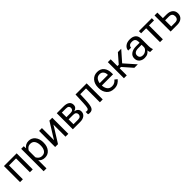

<svg xmlns="http://www.w3.org/2000/svg" viewBox="493 -2331 4337 4337"><g transform="rotate(-45 2661.0 -162.5)"><path d="M72.3 -513.7H478.5V0H387.7V-442.9H163.1V0H72.3Z M623 203.1V-513.7H705.1L709 -446.8H711.9Q731.4 -478.5 771.7 -501Q812 -523.4 865.7 -523.4Q963.4 -523.4 1022 -450.2Q1080.6 -377 1080.6 -264.6V-249Q1080.6 -136.7 1022 -63.5Q963.4 9.8 865.7 9.8Q812 9.8 774.2 -9.5Q736.3 -28.8 713.9 -60.5V203.1ZM713.9 -152.3Q729 -118.2 763.2 -91.3Q797.4 -64.5 846.2 -64.5Q919.4 -64.5 953.6 -117.7Q987.8 -170.9 987.8 -249V-264.6Q987.8 -342.8 953.6 -396Q919.4 -449.2 846.2 -449.2Q797.4 -449.2 763.2 -422.4Q729 -395.5 713.9 -361.3Z M1194.3 0V-513.7H1285.2V-196.8Q1285.2 -182.1 1284.9 -163.8Q1284.7 -145.5 1284.2 -130.9H1287.6Q1294.4 -143.1 1303 -157.5Q1311.5 -171.9 1320.8 -187L1524.4 -513.7H1615.2V0H1524.4V-316.4Q1524.4 -331.1 1524.7 -349.4Q1524.9 -367.7 1525.4 -382.3H1522Q1515.1 -370.1 1506.6 -355.7Q1498 -341.3 1488.8 -326.2L1285.2 0Z M1759.8 0V-513.7H1981.4Q2066.9 -513.7 2116 -479.5Q2165 -445.3 2165 -376.5Q2165 -333 2138.9 -304Q2112.8 -274.9 2069.3 -265.6V-264.2Q2122.6 -256.3 2152.8 -226.3Q2183.1 -196.3 2183.1 -149.4Q2183.1 -78.6 2131.8 -39.3Q2080.6 0 1996.1 0ZM1850.6 -296.4H1981.4Q2030.3 -296.4 2051.8 -316.7Q2073.2 -336.9 2073.2 -371.6Q2073.2 -405.8 2051.8 -424.3Q2030.3 -442.9 1981.4 -442.9H1850.6ZM1850.6 -70.8H1996.1Q2045.4 -70.8 2068.6 -92.5Q2091.8 -114.3 2091.8 -149.4Q2091.8 -184.1 2068.8 -205.1Q2045.9 -226.1 1996.1 -226.1H1850.6Z M2439 -442.9 2430.2 -239.3Q2424.3 -106 2397 -47.6Q2369.6 10.7 2295.4 10.7Q2278.8 10.7 2264.9 8.5Q2251 6.3 2241.7 2V-74.2Q2250 -70.8 2259 -69.3Q2268.1 -67.9 2278.8 -67.9Q2317.4 -67.9 2330.1 -107.4Q2342.8 -147 2347.2 -252L2358.4 -513.7H2713.9V0H2623V-442.9Z M2829.1 -249V-264.6Q2829.1 -380.9 2892.8 -454.6Q2956.5 -528.3 3061.5 -528.3Q3166.5 -528.3 3223.1 -459.5Q3279.8 -390.6 3279.8 -273.4V-236.3H2884.8V-308.6H3188.5V-320.3Q3188.5 -376 3156.7 -415Q3125 -454.1 3065.4 -454.1Q2993.2 -454.1 2957.5 -399.2Q2921.9 -344.2 2921.9 -264.6V-249Q2921.9 -169.4 2959.5 -114.5Q2997.1 -59.6 3076.2 -59.6Q3125 -59.6 3160.2 -81.1Q3195.3 -102.5 3217.3 -131.8L3275.9 -85.4Q3251.5 -48.8 3200.4 -17.1Q3149.4 14.6 3076.2 14.6Q2956.5 14.6 2892.8 -59.1Q2829.1 -132.8 2829.1 -249Z M3724.1 0 3519.5 -232.9 3575.2 -294.4 3835.4 0ZM3436.5 -297.9H3523.9L3711.9 -513.7H3818.4L3566.9 -227.1H3436.5ZM3481.9 -513.7V0H3391.1V-513.7Z M3872.1 -151.4Q3872.1 -229.5 3934.1 -272.9Q3996.1 -316.4 4091.8 -316.4H4208V-351.6Q4208 -397.9 4184.1 -427Q4160.2 -456.1 4101.6 -456.1Q4043 -456.1 4017.8 -431.9Q3992.7 -407.7 3992.7 -376V-373.5H3902.3V-376Q3902.3 -437 3956.8 -482.7Q4011.2 -528.3 4104 -528.3Q4196.8 -528.3 4247.8 -483.9Q4298.8 -439.5 4298.8 -351.6V-117.2Q4298.8 -85.4 4303.7 -57.4Q4308.6 -29.3 4317.4 -7.8V0H4229.5Q4222.7 -12.2 4217 -31.7Q4211.4 -51.3 4210 -70.8Q4191.9 -39.1 4151.6 -14.6Q4111.3 9.8 4047.9 9.8Q3974.6 9.8 3923.3 -31.7Q3872.1 -73.2 3872.1 -151.4ZM3962.9 -156.2Q3962.9 -112.3 3988.3 -87.4Q4013.7 -62.5 4067.4 -62.5Q4121.1 -62.5 4164.6 -99.6Q4208 -136.7 4208 -178.2V-252H4101.6Q4033.2 -252 3998 -226.1Q3962.9 -200.2 3962.9 -156.2Z M4382.8 -442.9V-513.7H4795.9V-442.9H4634.8V0H4543.9V-442.9Z M4973.6 -513.7V-337.9H5091.8Q5188.5 -337.9 5240.7 -292.5Q5293 -247.1 5293 -169.9Q5293 -92.8 5240.7 -46.4Q5188.5 0 5091.8 0H4882.8V-513.7ZM5091.8 -267.1H4973.6V-70.8H5091.8Q5152.8 -70.8 5177.5 -98.9Q5202.1 -127 5202.1 -169.9Q5202.1 -212.4 5177.5 -239.7Q5152.8 -267.1 5091.8 -267.1Z"/></g></svg>

Font: RobotoFlex
Style: Regular
Weight: 400
Designer: Berlow after Robertson
Foundry: Google
Version: Version 2.136